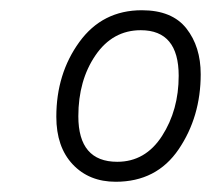

<svg xmlns="http://www.w3.org/2000/svg" viewBox="-20 -744 412 375"><path d="M206 -389Q286 -389 329 -452.5Q372 -516 372 -599Q372 -653 344 -688.5Q316 -724 257 -724Q180 -724 135 -662Q90 -600 90 -516Q90 -457 122 -423Q154 -389 206 -389ZM209 -428Q133 -428 133 -517Q133 -587 166.5 -636Q200 -685 255 -685Q329 -685 329 -596Q329 -529 296.5 -478.5Q264 -428 209 -428Z"/></svg>

Font: Noto Sans UI Light
Style: Italic
Weight: 300
Italic angle: -12°
Designer: Monotype Design Team
Foundry: Monotype Imaging Inc.
Version: Version 1.901